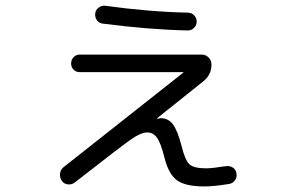

<svg xmlns="http://www.w3.org/2000/svg" viewBox="-20 -630 1040 684"><path d="M247.1 19.5Q236.3 28.3 222.2 26.9Q208 25.4 200.2 14.2Q192.4 2.9 193.8 -11.2Q195.3 -25.4 206.1 -34.2L632.8 -371.1L633.8 -372.1Q632.8 -373 631.8 -373H263.7Q251 -373 242.2 -381.8Q233.4 -390.6 233.4 -403.8Q233.4 -417 242.2 -426.3Q251 -435.5 263.7 -435.5H698.2Q712.9 -435.5 723.1 -425.3Q733.4 -415 733.4 -400.4Q733.4 -364.3 706.1 -341.8L540 -209V-207H542Q549.8 -209 552.7 -209Q579.1 -209 595.7 -187.5Q612.3 -166 627 -109.4Q639.6 -57.6 655.8 -43.9Q671.9 -30.3 714.8 -30.3Q734.4 -30.3 785.2 -38.1Q797.9 -40 809.1 -33.2Q820.3 -26.4 822.3 -12.7Q825.2 0 817.4 11.7Q809.6 23.4 795.9 25.4Q742.2 34.2 708 34.2Q640.6 34.2 610.4 12.2Q580.1 -9.8 565.4 -70.3Q552.7 -121.1 539.1 -139.6Q525.4 -158.2 504.9 -158.2Q482.4 -158.2 447.3 -133.8Q412.1 -109.4 247.1 19.5ZM355.5 -609.4Q510.7 -587.9 648.4 -585Q662.1 -585 671.4 -575.7Q680.7 -566.4 680.7 -553.2Q680.7 -540 671.4 -530.8Q662.1 -521.5 649.4 -521.5Q510.7 -524.4 345.7 -545.9Q333 -546.9 325.2 -558.1Q317.4 -569.3 319.3 -582Q320.3 -594.7 331.5 -603Q342.8 -611.3 355.5 -609.4Z"/></svg>

Font: Rounded-X Mgen+ 1m regular
Style: Regular
Weight: 400
Designer: [Source Han Sans]
Ryoko NISHIZUKA  (kana & ideographs); Paul D. Hunt (Latin, Greek & Cyrillic); Wenlong ZHANG  (bopomofo
Version: Version 1.059.20150602